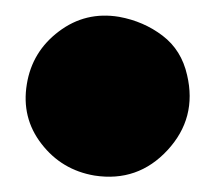

<svg xmlns="http://www.w3.org/2000/svg" viewBox="-20 -231 290 251"><path d="M103.5 -1.5Q60.5 -8.8 34.2 -43Q7.8 -77.1 15.1 -121.1Q22 -163.6 56.9 -189.9Q91.8 -216.3 135.7 -209Q168 -203.1 192.6 -184.3Q217.3 -165.5 224.6 -132.8Q237.8 -76.7 199 -34.7Q160.2 7.3 103.5 -1.5Z"/></svg>

Font: ARCO
Style: Regular
Weight: 700
Designer: Rafael Olivo Díaz, Denis Ignatov
Foundry: Rafael Olivo Díaz
Version: Version 1.10 March 1, 2019